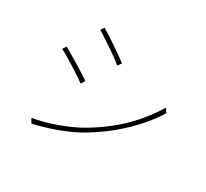

<svg xmlns="http://www.w3.org/2000/svg" viewBox="-148 -972 1296 1205"><g transform="rotate(30 500.0 -369.5)"><path d="M293 -745Q312 -734 342 -714.5Q372 -695 403 -674Q434 -653 460.5 -634Q487 -615 500 -605L480 -579Q465 -592 438.5 -611.5Q412 -631 382 -651Q352 -671 323.5 -690Q295 -709 276 -720ZM178 -25Q218 -32 262 -44Q306 -56 349 -71.5Q392 -87 433 -105.5Q474 -124 509 -145Q631 -217 723 -307.5Q815 -398 877 -503L897 -474Q867 -425 827 -376.5Q787 -328 739.5 -282.5Q692 -237 637.5 -195.5Q583 -154 525 -119Q487 -96 445 -77Q403 -58 359.5 -42Q316 -26 274 -14Q232 -2 196 6ZM146 -523Q165 -512 195.5 -494.5Q226 -477 257 -458Q288 -439 315.5 -421.5Q343 -404 356 -394L338 -366Q322 -378 295 -396Q268 -414 238 -433Q208 -452 178.5 -469.5Q149 -487 129 -497Z"/></g></svg>

Font: SpoqaHanSansJP-Thin
Style: Regular
Weight: 250
Designer: [Source Han Sans]
Ryoko NISHIZUKA  (kana & ideographs); Paul D. Hunt (Latin, Greek & Cyrillic); Wenlong ZHANG  (bopomofo
Foundry: Spoqa (http://bi.spoqa.com)
Version: Version 1.002.20150607